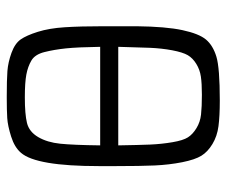

<svg xmlns="http://www.w3.org/2000/svg" viewBox="-71 -588 667 565"><g transform="rotate(-90 262.5 -305.5)"><path d="M56.2 -297.9V-348.1Q56.2 -532.2 95.2 -577.1Q111.3 -596.2 143.1 -606.2Q174.8 -616.2 197.5 -617.7Q220.2 -619.1 256.8 -619.1H261.2Q310.1 -619.1 335.9 -617.2Q361.8 -615.2 389.4 -605.2Q417 -595.2 429 -578.1Q440.9 -561 451.4 -527.6Q461.9 -494.1 464.8 -448.5Q467.8 -402.8 467.8 -333V-237.8Q466.8 -150.9 456.3 -102.1Q445.8 -53.2 428.5 -32.7Q411.1 -12.2 378.2 -2.2Q345.2 7.8 249 7.8Q203.1 7.8 173.6 3.9Q144 0 121.1 -13.9Q98.1 -27.8 86.7 -46.4Q75.2 -64.9 67.6 -103Q60.1 -141.1 58.1 -183.6Q56.2 -226.1 56.2 -297.9ZM117.2 -291Q118.2 -231 119.6 -197Q121.1 -163.1 126.5 -131.6Q131.8 -100.1 140.9 -85.9Q149.9 -71.8 168 -60.8Q186 -49.8 208 -47.4Q230 -44.9 266.1 -44.9Q299.3 -44.9 319.6 -47.9Q339.8 -50.8 356.9 -61.3Q374 -71.8 382.6 -86.4Q391.1 -101.1 397 -132.1Q402.8 -163.1 404.3 -197.5Q405.8 -231.9 407.2 -291ZM117.2 -344.2H407.2Q406.2 -410.2 402.6 -445.1Q398.9 -480 391.8 -508.1Q384.8 -536.1 366.9 -546.6Q349.1 -557.1 325.4 -561.5Q301.8 -565.9 258.8 -565.9Q209 -565.9 183.1 -559.6Q157.2 -553.2 141.6 -526.6Q126 -500 122.1 -461.7Q118.2 -423.3 117.2 -344.2Z"/></g></svg>

Font: CMU Typewriter Text
Style: Light
Weight: 200
Version: Version 0.7.0